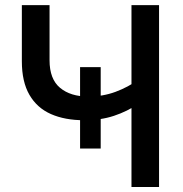

<svg xmlns="http://www.w3.org/2000/svg" viewBox="-20 -748 732 768"><path d="M316.4 -267.1Q239.7 -267.1 183.8 -291.7Q127.9 -316.4 97.7 -368.7Q67.4 -420.9 67.4 -502.9V-727.5H178.2V-506.8Q178.2 -431.6 220.2 -396.7Q262.2 -361.8 333 -361.8Q391.1 -361.8 441.9 -380.6Q492.7 -399.4 535.2 -430.2V-333.5Q488.8 -302.2 435.8 -284.7Q382.8 -267.1 316.4 -267.1ZM505.9 0V-727.5H616.2V0ZM300.3 -153.8V-479.5H382.8V-153.8Z"/></svg>

Font: Inter 20pt Medium
Style: Regular
Weight: 500
Version: Version 4.001;git-66647c0bb